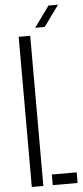

<svg xmlns="http://www.w3.org/2000/svg" viewBox="-63 -986 439 1019"><g transform="rotate(-5 157.0 -476.0)"><path d="M64 0V-800H125.5V0ZM175.5 0V-56.5H308V0ZM155.5 -840 236 -951.5H287L206 -840Z"/></g></svg>

Font: Big Shoulders Stencil Text Light
Style: Regular
Weight: 300
Designer: Patric King
Foundry: XO Type Co
Version: Version 1.000